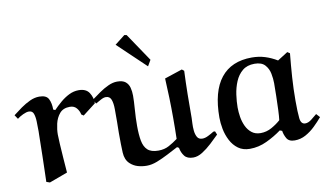

<svg xmlns="http://www.w3.org/2000/svg" viewBox="-84 -918 1873 1099"><g transform="rotate(-10 853.0 -368.0)"><path d="M231.9 -33.2 126 5.9 106 -1Q106.9 -30.8 107.9 -69.3Q108.9 -107.9 109.9 -147Q110.8 -186 111.3 -219.5Q111.8 -252.9 112.3 -273.4L112.8 -293.9Q112.8 -323.7 111.8 -351.8Q110.8 -379.9 104 -397.5Q97.2 -415 77.1 -415Q63 -415 43 -405.5Q22.9 -396 8.8 -384.8L-6.8 -408.2Q16.1 -426.3 42 -444.6Q67.9 -462.9 95.5 -475.8Q123 -488.8 150.9 -488.8Q191.9 -488.8 204.3 -463.9Q216.8 -439 216.8 -401.9L228 -397Q248 -418 272 -438.5Q295.9 -459 323 -472.4Q350.1 -485.8 378.9 -485.8Q421.9 -485.8 439.9 -458Q458 -430.2 458 -396L382.8 -337.9L370.1 -346.2Q366.2 -367.2 352.1 -384Q337.9 -400.9 313 -400.9Q273.9 -400.9 253.4 -376.5Q232.9 -352.1 225.3 -318.6Q217.8 -285.2 217.8 -256.8Q217.8 -240.7 220 -201.9Q222.2 -163.1 225.6 -117.2Q229 -71.3 231.9 -33.2Z M878.4 -465.8 981.4 -500 993.7 -490.2Q990.7 -422.4 989.7 -354.2Q988.8 -286.1 988.8 -216.8Q988.8 -207 987.5 -186Q986.3 -165 988.5 -143.1Q990.7 -121.1 999.5 -105.5Q1008.3 -89.8 1029.8 -89.8Q1044.9 -89.8 1063.2 -98.9Q1081.5 -107.9 1097.7 -118.2H1107.4L1115.7 -98.1Q1094.7 -77.1 1067.6 -52Q1040.5 -26.9 1012.9 -9.5Q985.4 7.8 959.5 7.8Q924.3 7.8 908.4 -12.7Q892.6 -33.2 887.7 -61L877.4 -66.9Q848.6 -51.8 815.2 -34.4Q781.7 -17.1 749.8 -4.6Q717.8 7.8 689.5 7.8Q661.6 7.8 637 0.5Q612.3 -6.8 592.8 -24.9Q567.9 -47.9 565.7 -90.3Q563.5 -132.8 563.5 -204.1Q563.5 -221.2 564 -237.5Q564.5 -253.9 564.5 -269Q564.5 -308.1 564.5 -342.5Q564.5 -377 556.4 -398.4Q548.3 -419.9 525.4 -419.9Q512.2 -419.9 495.4 -410.4Q478.5 -400.9 464.4 -393.1L450.7 -418Q473.6 -435.1 499.5 -453.1Q525.4 -471.2 552.5 -483.6Q579.6 -496.1 604.5 -496.1Q636.7 -496.1 653.1 -482.7Q669.4 -469.2 675 -447.5Q680.7 -425.8 680.7 -400.9Q680.7 -370.1 677 -321Q673.3 -272 673.3 -226.1Q673.3 -176.3 679.9 -140.1Q686.5 -104 707 -85Q727.5 -65.9 769.5 -65.9Q804.7 -65.9 831.5 -80.6Q858.4 -95.2 883.3 -113.8Q884.3 -142.6 884.5 -173.8Q884.8 -205.1 884.8 -235.8Q884.8 -294.9 883.1 -352.8Q881.3 -410.6 878.4 -465.8ZM794.4 -551.3 632.8 -705.1 691.4 -751 704.6 -749 814.5 -585.9Z M1593.3 -493.2 1607.4 -483.9Q1600.6 -416 1595.9 -347.4Q1591.3 -278.8 1591.3 -210.9Q1591.3 -144 1595.2 -108.6Q1599.1 -73.2 1624.5 -73.2Q1641.6 -73.2 1660.4 -87.6Q1679.2 -102.1 1694.3 -115.2L1713.4 -94.2Q1693.4 -70.3 1668 -45.7Q1642.6 -21 1612.5 -4.4Q1582.5 12.2 1548.3 12.2Q1514.2 12.2 1501.7 -10Q1489.3 -32.2 1486.3 -54.2L1473.1 -59.1Q1434.1 -30.3 1386.2 -7.6Q1338.4 15.1 1287.1 15.1Q1247.1 15.1 1219.7 -4.9Q1192.4 -24.9 1175.8 -56.9Q1159.2 -88.9 1152.3 -124.5Q1145.5 -160.2 1145.5 -190.9Q1145.5 -342.8 1207 -420.4Q1268.6 -498 1387.2 -498Q1428.2 -498 1464.4 -486.6Q1500.5 -475.1 1533.2 -455.1ZM1488.3 -331.1Q1488.3 -356.9 1482.4 -387Q1476.6 -417 1457 -438.5Q1437.5 -460 1396.5 -460Q1353.5 -460 1326.4 -437.5Q1299.3 -415 1284.4 -379.6Q1269.5 -344.2 1263.9 -304.2Q1258.3 -264.2 1258.3 -230Q1258.3 -204.1 1262.9 -175Q1267.6 -146 1279.5 -120.6Q1291.5 -95.2 1312 -79.1Q1332.5 -63 1363.3 -63Q1397.5 -63 1428 -80.1Q1458.5 -97.2 1480.5 -117.2Q1483.4 -139.2 1484.9 -176.5Q1486.3 -213.9 1487.3 -255.4Q1488.3 -296.9 1488.3 -331.1Z"/></g></svg>

Font: Aref Ruqaa
Style: Bold
Weight: 700
Designer: Abdullah Aref
Version: Version 1.002